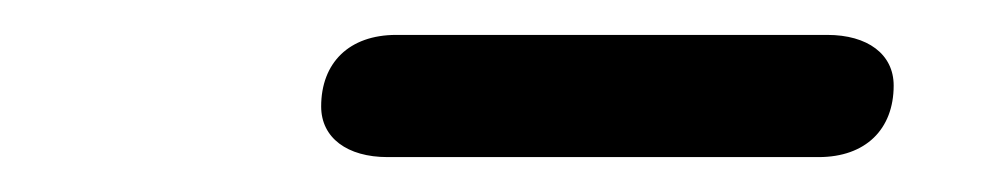

<svg xmlns="http://www.w3.org/2000/svg" viewBox="-20 -708 566 110"><path d="M202 -618H449C476 -618 492 -634 492 -659C492 -677 477 -688 454 -688H207C180 -688 164 -672 164 -647C164 -629 179 -618 202 -618Z"/></svg>

Font: SN Pro Semibold
Style: Italic
Weight: 600
Italic angle: -9°
Designer: Tobias Whetton
Foundry: Supernotes
Version: Version 1.001;Glyphs 3.2 (3249)